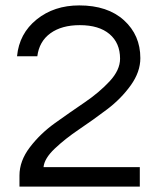

<svg xmlns="http://www.w3.org/2000/svg" viewBox="-20 -690 590 710"><path d="M499 -475Q499 -424 463.5 -374.5Q428 -325 376.5 -286Q325 -247 273 -212Q221 -177 182.5 -140.5Q144 -104 141 -72H497V0H52V-41Q52 -95 90.5 -145.5Q129 -196 183.5 -235Q238 -274 292.5 -311Q347 -348 385.5 -389.5Q424 -431 424 -473Q424 -531 385 -564Q346 -597 275 -597Q208 -597 166.5 -567Q125 -537 118 -482H43Q51 -566 115.5 -618Q180 -670 273 -670Q378 -670 438.5 -615Q499 -560 499 -475Z"/></svg>

Font: Questrial
Style: Regular
Weight: 400
Designer: Joe Prince
Foundry: Joe Prince
Version: Version 1.002